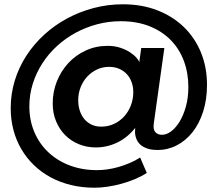

<svg xmlns="http://www.w3.org/2000/svg" viewBox="-20 -722 1014 896"><path d="M554 -702Q642 -702 714 -674Q786 -646 837.8 -596Q889.5 -546 917.8 -477Q946 -408 946 -326Q946 -257.5 928 -201.2Q910 -145 878.5 -105.2Q847 -65.5 805 -43.8Q763 -22 715 -22Q669.5 -22 641.2 -42Q613 -62 610 -104L611 -125Q574 -79 526.5 -56.5Q479 -34 427 -34Q385 -34 348.2 -49Q311.5 -64 284.5 -91Q257.5 -118 241.8 -155.8Q226 -193.5 226 -239Q226 -293 245.2 -341.8Q264.5 -390.5 298.8 -427.5Q333 -464.5 380 -486.2Q427 -508 482 -508Q515 -508 541.2 -499.2Q567.5 -490.5 586.2 -478.2Q605 -466 616.2 -453.2Q627.5 -440.5 630 -432L639 -498H747L698 -148Q693.5 -118.5 704.5 -105.8Q715.5 -93 736 -93Q757.5 -93 779.2 -109.5Q801 -126 818.8 -155.5Q836.5 -185 847.8 -226Q859 -267 859 -316Q859 -381.5 838 -437.8Q817 -494 776.5 -535.2Q736 -576.5 677.2 -599.8Q618.5 -623 543 -623Q487 -623 433.5 -608.8Q380 -594.5 332.5 -568.8Q285 -543 245.5 -506.8Q206 -470.5 177.5 -426.2Q149 -382 133 -331.2Q117 -280.5 117 -226Q117 -161 140 -106.5Q163 -52 204.8 -12.2Q246.5 27.5 304.8 49.8Q363 72 433 72Q455 72 480.5 68.5Q506 65 532.2 57.5Q558.5 50 584.8 39Q611 28 634 13L665 85Q640.5 101 610 113.8Q579.5 126.5 547 135.5Q514.5 144.5 482 149.2Q449.5 154 421 154Q363 154 311.5 141.5Q260 129 216.5 105.5Q173 82 138.5 48.8Q104 15.5 79.8 -25.8Q55.5 -67 42.8 -115.2Q30 -163.5 30 -217Q30 -284.5 49.2 -346.8Q68.5 -409 103.5 -462.8Q138.5 -516.5 187 -560.8Q235.5 -605 293.8 -636.2Q352 -667.5 418 -684.8Q484 -702 554 -702ZM489 -410Q458.5 -410 432.2 -397.5Q406 -385 386.5 -363.8Q367 -342.5 356 -314.2Q345 -286 345 -254Q345 -228.5 352.2 -206Q359.5 -183.5 373 -167Q386.5 -150.5 406.5 -140.8Q426.5 -131 452 -131Q485 -131 512.5 -144Q540 -157 560 -179.2Q580 -201.5 591 -230.8Q602 -260 602 -292Q602 -317 594.2 -338.5Q586.5 -360 572 -375.8Q557.5 -391.5 536.5 -400.8Q515.5 -410 489 -410Z"/></svg>

Font: Argentum Sans
Style: Italic
Weight: 400
Italic angle: -11.3099°
Designer: Julieta Ulanovsky, Owen Earl, Rasmus Andersson, Cristiano Sobral
Foundry: The Argentum Sans Project Authors
Version: Version 3.131; ttfautohint (v1.8.4.7-5d5b-dirty)